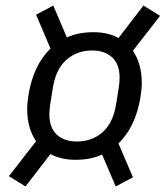

<svg xmlns="http://www.w3.org/2000/svg" viewBox="-20 -695 597 692"><path d="M252 -119Q226 -119 202.5 -124.5Q179 -130 162 -140L72 -23L12 -60L110 -186Q78 -233 78 -302Q78 -315 79.5 -328Q81 -341 83 -355Q101 -461 162 -520L110 -642L172 -675L221 -560Q262 -579 317 -579Q343 -579 366.5 -573.5Q390 -568 407 -558L497 -675L557 -638L459 -512Q491 -465 491 -396Q491 -383 489.5 -370Q488 -357 486 -343Q468 -237 407 -178L459 -56L397 -23L348 -138Q307 -119 252 -119ZM257 -185Q311 -185 349 -218Q387 -251 398 -317L408 -379Q411 -397 411 -415Q411 -464 384 -488.5Q357 -513 312 -513Q258 -513 220 -480Q182 -447 171 -381L161 -319Q158 -301 158 -283Q158 -234 185 -209.5Q212 -185 257 -185Z"/></svg>

Font: IBM Plex Sans Condensed
Style: Italic
Weight: 400
Width: 3
Italic angle: -11°
Designer: Mike Abbink, Paul van der Laan, Pieter van Rosmalen
Foundry: Bold Monday
Version: Version 1.3